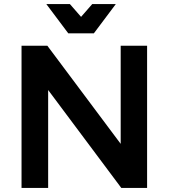

<svg xmlns="http://www.w3.org/2000/svg" viewBox="-20 -925 830 945"><path d="M574 -700H704V0H577L217 -482V0H86V-700H213L574 -217ZM434 -905H550L442 -761H316L208 -905H324L379 -842Z"/></svg>

Font: Gontserrat Medium
Style: Regular
Weight: 500
Designer: Julieta Ulanovsky
Foundry: Julieta Ulanovsky
Version: Version 6.001